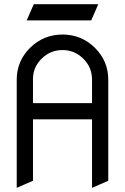

<svg xmlns="http://www.w3.org/2000/svg" viewBox="-20 -904 602 924"><path d="M142.6 -883.8H453.1L418.9 -805.7H108.4ZM501 -520.5V-34.2L422.9 0V-329.6H138.7V-34.2L60.5 0V-520.5Q60.5 -610.4 125 -674.1Q189.5 -737.8 280.8 -737.8Q372.1 -737.8 436.5 -674.1Q501 -610.4 501 -520.5ZM138.7 -407.7H422.9V-522Q422.4 -580.6 380.9 -621.6Q338.9 -663.1 280.8 -663.1Q222.2 -663.1 180.2 -621.6Q138.7 -580.6 138.7 -523.4V-522Z"/></svg>

Font: NovaMono
Style: Regular
Weight: 400
Monospace: yes
Version: Version 1.2